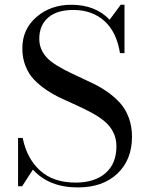

<svg xmlns="http://www.w3.org/2000/svg" viewBox="-20 -780 616 814"><path d="M73.7 9.8H56.6V-195.3H76.2Q93.3 -108.9 149.4 -57.4Q205.6 -5.9 300.8 -5.9Q381.3 -5.9 427.5 -46.1Q473.6 -86.4 473.6 -160.2Q473.6 -192.9 460 -219.7Q446.3 -246.6 423.3 -265.6Q400.4 -284.7 370.4 -301Q340.3 -317.4 307.4 -332.3Q274.4 -347.2 241.2 -362.5Q208 -377.9 178 -397.9Q147.9 -418 125 -441.7Q102.1 -465.3 88.4 -499.5Q74.7 -533.7 74.7 -575.2Q74.7 -656.2 134.8 -708Q194.8 -759.8 282.2 -759.8Q384.3 -759.8 444.8 -696.3L491.7 -759.8H507.8V-554.7H488.8Q474.1 -645.5 421.9 -691.7Q369.6 -737.8 291.5 -737.8Q221.2 -737.8 183.8 -705.1Q146.5 -672.4 146.5 -615.2Q146.5 -585.9 159.9 -561.5Q173.3 -537.1 196 -519.8Q218.8 -502.4 248.3 -486.8Q277.8 -471.2 310.5 -456.3Q343.3 -441.4 375.7 -425.5Q408.2 -409.7 437.7 -388.7Q467.3 -367.7 490 -342.3Q512.7 -316.9 526.1 -280.5Q539.6 -244.1 539.6 -200.2Q539.6 -102.5 477.5 -43.9Q415.5 14.6 310.1 14.6Q187.5 14.6 119.6 -61Z"/></svg>

Font: Bodoni* 11pt
Style: Regular
Weight: 400
Version: Version 2.3